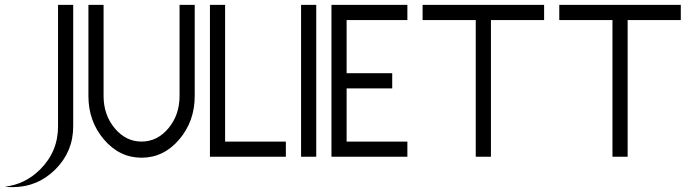

<svg xmlns="http://www.w3.org/2000/svg" viewBox="-145 -645 2852 790"><path d="M93.8 -125V-625H156.2V-125Q156.2 -21.5 83 51.8Q9.8 125 -93.8 125Q-109.9 125 -125 123Q-41.5 113.8 20.5 51.8Q93.8 -21.5 93.8 -125Z M218.8 -250V-625H281.2V-250Q281.2 -172.4 326.9 -117.4Q372.6 -62.5 437.5 -62.5Q502.4 -62.5 548.1 -117.4Q593.8 -172.4 593.8 -250V-625H656.2V-250Q656.2 -146 592.3 -71Q528.3 3.9 437.5 3.9Q346.7 3.9 282.7 -71Q218.8 -146 218.8 -250Z M718.8 0V-625H781.2V-62.5H1031.2V0Z M1156.2 0H1093.8V-625H1156.2Z M1531.2 -625V-562.5H1281.2V-343.8H1468.8V-281.2H1281.2V-62.5H1531.2V0H1218.8V-625Z M1875 -562.5V0H1812.5V-562.5H1593.8V-625H2093.8V-562.5Z M2437.5 -562.5V0H2375V-562.5H2156.2V-625H2656.2V-562.5Z"/></svg>

Font: Juliett
Style: Regular
Weight: 400
Designer: GGBotNet
Foundry: GGBotNet
Version: 0.60